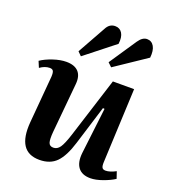

<svg xmlns="http://www.w3.org/2000/svg" viewBox="-146 -905 916 1028"><g transform="rotate(20 312.5 -391.0)"><path d="M194.8 -603 284.2 -763.2Q301.3 -796.9 334 -796.9Q360.8 -796.9 374.3 -775.1Q387.7 -753.4 382.8 -713.9L215.8 -582ZM366.2 -603 470.2 -757.8Q492.2 -790 518.1 -790Q544.4 -790 557.9 -766.8Q571.3 -743.7 566.9 -702.1L388.2 -582ZM25.9 -446.8 11.2 -481.9Q37.6 -500 78.6 -513.9Q119.6 -527.8 153.8 -527.8Q200.7 -527.8 223.1 -503.7Q245.6 -479.5 241.2 -433.1L214.8 -151.9Q210.9 -106.9 216.8 -89.4Q222.7 -71.8 244.1 -71.8Q266.1 -71.8 281 -93Q295.9 -114.3 314 -170.9L422.9 -514.2H543.9L524.9 -90.8Q523.9 -69.8 529.1 -60.8Q534.2 -51.8 548.8 -51.8Q573.2 -51.8 606.9 -69.8L620.1 -30.8Q595.2 -14.2 555.7 0Q516.1 14.2 485.8 14.2Q438 14.2 416 -14.9Q394 -43.9 399.9 -98.1L431.2 -360.8L421.9 -361.8L353 -139.2Q328.1 -57.6 292.5 -21.2Q256.8 15.1 195.8 15.1Q67.9 15.1 82 -157.2L105 -424.8Q106.4 -448.2 101.3 -457.5Q96.2 -466.8 81.1 -466.8Q53.7 -466.8 25.9 -446.8Z"/></g></svg>

Font: Literata SemiBold
Style: Italic
Weight: 650
Italic angle: -2.39999°
Designer: Latin by Veronika Burian and Jose Scaglione. Greek by Irene Vlachou. Cyrillic by Vera Evstafieva
Foundry: TypeTogether
Version: Version 3.021